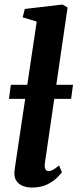

<svg xmlns="http://www.w3.org/2000/svg" viewBox="-20 -838 350 868"><path d="M183 -101Q180.5 -84 184.8 -74.2Q189 -64.5 199.5 -64.5Q208 -64.5 218 -69.5Q228 -74.5 247 -90L260 -59.5Q255 -52 238.8 -35.5Q222.5 -19 194 -4.5Q165.5 10 123.5 10Q105 10 86.8 3.8Q68.5 -2.5 56.8 -16.8Q45 -31 45 -54.5Q45 -59.5 45.8 -66.5Q46.5 -73.5 47.5 -80.2Q48.5 -87 49 -90.5L146 -740.5L82.5 -759.5L92 -797.5L262.5 -817.5L285.5 -804ZM310 -454.5 301.5 -391H20.5L29 -454.5Z"/></svg>

Font: Merriweather
Style: Bold Italic
Weight: 700
Italic angle: -7.8°
Version: Version 2.101